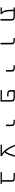

<svg xmlns="http://www.w3.org/2000/svg" viewBox="3218 -3780 563 7040"><g transform="rotate(90 3500.0 -260.5)"><path d="M736.3 1H680.7V-398.4Q680.7 -439.5 661.6 -457Q642.6 -474.6 595.7 -474.6H391.6V-388.7Q391.6 -101.6 502 -45.9V1H253.9V-47.9H424.8Q337.9 -130.9 336.9 -388.7V-474.6H253.9V-522.5H603.5Q736.3 -522.5 736.3 -402.3Z M1374 -474.6V-522.5H1474.6Q1606.4 -522.5 1607.4 -402.3V1H1548.8V-398.4Q1548.8 -439.5 1529.8 -457Q1510.7 -474.6 1464.8 -474.6Z M2374 -474.6V-522.5H2474.6Q2606.4 -522.5 2606.4 -402.3V-197.3H2548.8V-398.4Q2548.8 -439.5 2529.8 -457Q2510.7 -474.6 2464.8 -474.6Z M3574.2 -522.5Q3706.1 -522.5 3706.1 -402.3V1H3282.2V-47.9H3651.4V-398.4Q3651.4 -439.5 3631.8 -457Q3612.3 -474.6 3566.4 -474.6H3339.8V-398.4Q3339.8 -367.2 3340.8 -352.5Q3341.8 -337.9 3347.7 -323.7Q3353.5 -309.6 3361.3 -305.2Q3369.1 -300.8 3391.1 -295.4Q3413.1 -290 3439 -289.6Q3464.8 -289.1 3515.6 -289.1V-239.3Q3459 -239.3 3425.3 -241.2Q3391.6 -243.2 3364.3 -249.5Q3336.9 -255.9 3322.3 -266.6Q3307.6 -277.3 3297.9 -296.9Q3288.1 -316.4 3285.2 -339.4Q3282.2 -362.3 3282.2 -398.4V-522.5Z M4374 -474.6V-522.5H4474.6Q4606.4 -522.5 4606.4 -402.3V-197.3H4548.8V-398.4Q4548.8 -439.5 4529.8 -457Q4510.7 -474.6 4464.8 -474.6Z M5609.4 -47.9Q5522.5 -106.4 5447.3 -210.9Q5369.1 -320.3 5283.2 -522.5H5342.8Q5432.6 -305.7 5527.3 -192.4Q5577.1 -227.5 5627 -362.3L5673.8 -522.5H5729.5L5678.7 -351.6Q5624 -200.2 5562.5 -153.3Q5622.1 -89.8 5704.1 -45.9V1H5286.1V-47.9Z M6585.9 -406.2Q6585.9 -445.3 6571.3 -460Q6556.6 -474.6 6516.6 -474.6H6321.3V-522.5H6527.3Q6585.9 -522.5 6614.3 -495.1Q6642.6 -467.8 6642.6 -409.2V-47.9H6723.6V1H6292V-47.9H6585.9Z"/></g></svg>

Font: GenEi Gothic M Light
Style: Regular
Weight: 300
Designer: o_tamon (Modified); [Source Han Sans]
Ryoko NISHIZUKA  (kana & ideographs); Paul D. Hunt (Latin, Greek & Cyrillic); Wenl
Version: Version 1.1a;Original Version 1.004